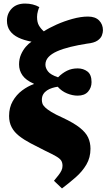

<svg xmlns="http://www.w3.org/2000/svg" viewBox="-20 -821 604 1078"><path d="M328 237 283 194Q298 176 308.5 162.5Q319 149 325 136.5Q331 124 331 110Q331 92 323.5 80.5Q316 69 295.5 57Q275 45 233 25Q189 3 152 -16.5Q115 -36 87.5 -57.5Q60 -79 45.5 -106.5Q31 -134 31 -170Q31 -217 51.5 -253Q72 -289 104 -313Q136 -337 170 -349V-351Q126 -370 106.5 -397.5Q87 -425 87 -459Q87 -490 98 -515Q109 -540 125 -558.5Q141 -577 157 -587Q114 -595 83 -610Q52 -625 35.5 -648.5Q19 -672 19 -705Q19 -745 46 -773Q73 -801 121 -801Q143 -801 163.5 -796Q184 -791 201 -781Q198 -777 193 -759.5Q188 -742 188 -726Q188 -696 198.5 -678Q209 -660 226 -645Q255 -664 297.5 -683Q340 -702 387 -715Q434 -728 474 -728Q515 -728 536.5 -706Q558 -684 558 -651Q558 -638 552 -622Q546 -606 527 -593Q508 -580 469 -576Q418 -568 375 -557.5Q332 -547 300.5 -533Q269 -519 252 -500.5Q235 -482 235 -458Q235 -439 249.5 -420Q264 -401 306 -387Q330 -411 356.5 -424Q383 -437 416 -437Q448 -437 471 -419.5Q494 -402 494 -360Q494 -329 474.5 -306.5Q455 -284 416 -284Q387 -284 356.5 -296.5Q326 -309 304 -334Q289 -332 273 -327Q257 -322 244 -313.5Q231 -305 223 -292Q215 -279 215 -260Q215 -249 218.5 -239Q222 -229 234 -217.5Q246 -206 269 -192Q292 -178 332 -160Q394 -131 428 -104Q462 -77 475 -48.5Q488 -20 488 14Q488 64 465 103Q442 142 405.5 174Q369 206 328 237Z"/></svg>

Font: Literata 18pt Black
Style: Italic
Weight: 900
Italic angle: -2°
Designer: Latin by Veronika Burian and Jose Scaglione. Greek by Irene Vlachou. Cyrillic by Vera Evstafieva
Foundry: TypeTogether
Version: Version 3.103;gftools[0.9.29]